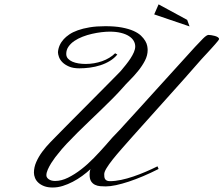

<svg xmlns="http://www.w3.org/2000/svg" viewBox="-20 -833 1000 859"><path d="M852.5 -623Q872.6 -645 888.7 -660.9Q904.8 -676.8 913.1 -676.8Q918 -676.8 926 -675.5Q934.1 -674.3 941.7 -672.1Q949.2 -669.9 954.6 -666.5Q960 -663.1 960 -658.2Q960 -656.2 955.1 -649.9Q950.2 -643.6 942.4 -634.8Q934.6 -626 925.3 -615.7Q916 -605.5 907.2 -595.9Q898.4 -586.4 890.9 -578.4Q883.3 -570.3 879.9 -566.4Q804.2 -479.5 727.8 -395Q651.4 -310.5 574.2 -223.6Q547.4 -193.4 524.2 -167Q501 -140.6 483.6 -118.7Q466.3 -96.7 456.3 -80.1Q446.3 -63.5 446.3 -53.7Q446.3 -48.3 446.8 -42.7Q447.3 -37.1 449.7 -32.7Q452.1 -28.3 457.3 -25.4Q462.4 -22.5 471.7 -22.5Q495.1 -22.5 521.7 -28.1Q548.3 -33.7 576.2 -43.2Q604 -52.7 631.6 -64.5Q659.2 -76.2 684.6 -88.9L689.5 -77.1Q655.3 -59.6 621.3 -45.2Q587.4 -30.8 556.4 -20.5Q525.4 -10.3 498.8 -4.6Q472.2 1 453.1 1Q441.4 1 428.7 0Q416 -1 405.3 -6.1Q394.5 -11.2 387.7 -21.7Q380.9 -32.2 380.9 -51.8Q380.9 -57.6 381.6 -63.5Q382.3 -69.3 384.8 -76.2Q367.7 -60.5 347.7 -45.9Q327.6 -31.2 305.7 -19.8Q283.7 -8.3 261 -1.2Q238.3 5.9 215.8 5.9Q193.4 5.9 177.5 -0.2Q161.6 -6.3 151.4 -15.9Q141.1 -25.4 136.5 -37.4Q131.8 -49.3 131.8 -60.5Q131.8 -84.5 142.1 -107.9Q152.3 -131.3 168.7 -153.6Q185.1 -175.8 205.6 -197Q226.1 -218.3 246.1 -238.3Q267.6 -260.3 296.4 -289.3Q325.2 -318.4 355.7 -348.9Q386.2 -379.4 415.5 -409.2Q444.8 -439 468.3 -462.4Q491.7 -485.8 505.9 -500.5Q520 -515.1 520.5 -515.6Q531.7 -528.8 543.2 -543.2Q554.7 -557.6 564 -571.8Q573.2 -585.9 579.1 -599.6Q585 -613.3 585 -625Q585 -638.7 577.9 -650.6Q570.8 -662.6 556.6 -671.6Q542.5 -680.7 521 -686Q499.5 -691.4 470.7 -691.4Q454.6 -691.4 433.8 -689Q413.1 -686.5 391.6 -681.6Q370.1 -676.8 349.4 -668.7Q328.6 -660.6 312.5 -649.7Q296.4 -638.7 286.4 -624.3Q276.4 -609.9 276.4 -591.8Q276.4 -579.6 283.9 -571Q291.5 -562.5 303.7 -557.1Q315.9 -551.8 331.5 -549.3Q347.2 -546.9 363.3 -546.9Q381.8 -546.9 400.6 -550Q419.4 -553.2 436.8 -559.3Q454.1 -565.4 469 -574.5Q483.9 -583.5 495.1 -594.7L504.9 -588.9Q490.7 -571.8 471.2 -560.1Q451.7 -548.3 429 -541Q406.2 -533.7 382.1 -530.5Q357.9 -527.3 335 -527.3Q307.1 -527.3 288.6 -535.4Q270 -543.5 259 -554.7Q248 -565.9 243.7 -578.4Q239.3 -590.8 239.3 -599.6Q241.7 -631.8 265.1 -657.7Q274.9 -668.5 290.3 -679Q305.7 -689.5 328.1 -697.5Q350.6 -705.6 380.9 -710.7Q411.1 -715.8 451.2 -715.8Q494.1 -715.8 525.1 -710Q556.2 -704.1 577.1 -694.8Q598.1 -685.5 610.6 -673.6Q623 -661.6 629.9 -649.9Q636.7 -638.2 638.7 -627.4Q640.6 -616.7 640.6 -609.4Q640.6 -585 628.4 -561.5Q616.2 -538.1 598.6 -516.4Q581.1 -494.6 561.8 -475.3Q542.5 -456.1 528.3 -439.5Q509.8 -418.5 485.6 -394Q461.4 -369.6 434.8 -344Q408.2 -318.4 380.4 -291.7Q352.5 -265.1 326.7 -239.5Q300.8 -213.9 278.1 -189.7Q255.4 -165.5 239.3 -144.5Q235.4 -140.1 226.8 -128.9Q218.3 -117.7 209.5 -103.8Q200.7 -89.8 194.1 -75.2Q187.5 -60.5 187.5 -48.8Q187.5 -38.6 198.2 -31Q209 -23.4 226.6 -23.4Q254.9 -23.4 284.4 -38.1Q314 -52.7 343.3 -75.4Q372.6 -98.1 399.9 -126.2Q427.2 -154.3 451.2 -181.6Q467.3 -200.7 482.9 -217.8Q498.5 -234.9 512.7 -249Q513.2 -249.5 514.6 -251Q516.1 -252.4 520.5 -257.3Q524.9 -262.2 533.9 -272.2Q543 -282.2 559.1 -299.8Q575.2 -317.4 599.6 -344.2Q624 -371.1 659.4 -410.2Q694.8 -449.2 742.4 -501.7Q790 -554.2 852.5 -623ZM669.9 -768.6 689.5 -813.5 817.4 -744.1 828.1 -714.8Z"/></svg>

Font: Meie Script
Style: Regular
Weight: 400
Version: Version 1.001